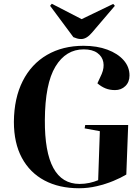

<svg xmlns="http://www.w3.org/2000/svg" viewBox="-20 -989 744 1023"><path d="M663 -323 653 -59Q625 -42 584 -25Q543 -8 496 3Q449 14 401 14Q295 14 217 -27.5Q139 -69 96.5 -148Q54 -227 54 -340Q55 -466 101 -557Q147 -648 230.5 -696.5Q314 -745 425 -745Q497 -745 552 -724.5Q607 -704 638.5 -668.5Q670 -633 670 -587Q670 -552 648 -530.5Q626 -509 593 -509Q565 -509 542.5 -518Q520 -527 499 -545L522 -595Q536 -628 530.5 -658Q525 -688 498.5 -707Q472 -726 426 -726Q331 -726 275.5 -634.5Q220 -543 219 -349Q217 -9 404 -9Q431 -9 456.5 -14.5Q482 -20 503 -29L512 -290L431 -305L434 -323ZM247 -958 256 -969 415 -887 583 -968 592 -958 470 -815Q441 -781 413 -781Q400 -781 390.5 -784Q381 -787 371 -791Z"/></svg>

Font: Literata 72pt
Style: Bold Italic
Weight: 700
Italic angle: -2°
Designer: Latin by Veronika Burian and Jose Scaglione. Greek by Irene Vlachou. Cyrillic by Vera Evstafieva
Foundry: TypeTogether
Version: Version 3.002